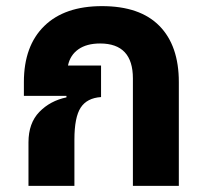

<svg xmlns="http://www.w3.org/2000/svg" viewBox="-20 -607 670 627"><path d="M313 -587Q437 -587 500.5 -522.5Q564 -458 564 -339V0H414V-351Q414 -465 307 -465Q263 -465 236 -446Q209 -427 202 -393H310V-290Q264 -287 243.5 -255.5Q223 -224 223 -151V0H73V-142Q73 -205 108.5 -241.5Q144 -278 197 -289V-294H58V-339Q58 -457 124.5 -522Q191 -587 313 -587Z"/></svg>

Font: Anuphan
Style: Bold
Weight: 700
Designer: Mike Abbink, Paul van der Laan, Pieter van Rosmalen, Mint Tantisuwanna
Foundry: Bold Monday; Cadson Demak
Version: Version 3.002;hotconv 1.0.109;makeotfexe 2.5.65596